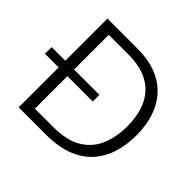

<svg xmlns="http://www.w3.org/2000/svg" viewBox="-182 -901 1090 1090"><g transform="rotate(45 363.0 -356.5)"><path d="M-11 -321V-374.5Q35 -374.5 77.8 -374.5Q120.5 -374.5 157.5 -374.5H204Q241.5 -374.5 284 -374.5Q326.5 -374.5 372.5 -374.5V-321Q326.5 -321 284 -321Q241.5 -321 204 -321H157.5Q120.5 -321 77.8 -321Q35 -321 -11 -321ZM98.5 0Q98.5 -60 98.5 -115.5Q98.5 -171 98.5 -236.5V-475Q98.5 -541.5 98.5 -597.2Q98.5 -653 98.5 -713Q144 -713 183.8 -713Q223.5 -713 261.5 -713Q299.5 -713 339.5 -713Q422.5 -713 486.5 -689.2Q550.5 -665.5 594.5 -619.5Q638.5 -573.5 661.2 -508.2Q684 -443 684 -359.5Q684 -284 663.8 -218.8Q643.5 -153.5 600.2 -104.5Q557 -55.5 486.8 -27.8Q416.5 0 315.5 0Q274 0 239 0Q204 0 170.2 0Q136.5 0 98.5 0ZM169 -60H316.5Q425.5 -60 490 -99.5Q554.5 -139 582.8 -207Q611 -275 611 -361Q611 -427.5 594.2 -481.2Q577.5 -535 543 -573.5Q508.5 -612 455 -632.5Q401.5 -653 328 -653H169Q169 -607 169 -562Q169 -517 169 -463.5V-248Q169 -195.5 169 -150.5Q169 -105.5 169 -60Z"/></g></svg>

Font: Commissioner Thin Light
Style: Regular
Weight: 300
Version: Version 1.000